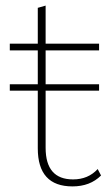

<svg xmlns="http://www.w3.org/2000/svg" viewBox="-20 -656 386 686"><path d="M329 -52 341 -29Q302 10 239 10Q115 10 115 -126V-332H15V-355H115V-476H15V-500H115V-628L143 -636V-500H334V-476H143V-355H334V-332H143V-128Q143 -15 241 -15Q295 -15 329 -52Z"/></svg>

Font: Elaine Sans ExtraLight
Style: Regular
Weight: 275
Designer: Wei Huang
Foundry: Wei Huang
Version: Version 2.001;December 24, 2019;FontCreator 12.0.0.2547 64-b